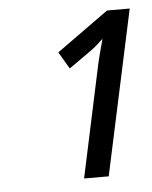

<svg xmlns="http://www.w3.org/2000/svg" viewBox="-40 -879 394 497"><g transform="rotate(-5 157.5 -630.0)"><path d="M221 -706 159 -416H223L315 -844H256L121 -747L147 -703L205 -744C215 -751 226 -761 238 -772C233 -753 226 -729 221 -706Z"/></g></svg>

Font: Noto Sans Condensed
Style: Italic
Weight: 400
Width: 3
Italic angle: -12°
Designer: Monotype Design Team
Foundry: Monotype Imaging Inc.
Version: Version 2.013